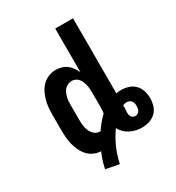

<svg xmlns="http://www.w3.org/2000/svg" viewBox="-202 -857 1012 1104"><g transform="rotate(-30 304.0 -304.5)"><path d="M267 126 179 109Q184 83 192 57.5Q200 32 211 8Q187 7 164.5 -3Q142 -13 126 -30.5Q110 -48 99.5 -70Q89 -92 83 -115Q77 -138 75 -162Q73 -186 73 -210V-310Q73 -335 75 -359.5Q77 -384 83.5 -407.5Q90 -431 101 -453Q112 -475 129.5 -492.5Q147 -510 170.5 -519Q194 -528 218 -528Q237 -528 256 -522.5Q275 -517 290 -505.5Q305 -494 316 -478Q327 -462 335 -445V-735H453V-237Q461 -238 469.5 -239Q478 -240 486 -240Q510 -240 534.5 -232Q559 -224 576 -206.5Q593 -189 600.5 -164.5Q608 -140 608 -116Q608 -91 600.5 -66.5Q593 -42 575 -24.5Q557 -7 532.5 0.5Q508 8 483 8Q463 8 443.5 3.5Q424 -1 406.5 -10Q389 -19 374.5 -33Q360 -47 351 -65Q320 -22 299 26Q278 74 267 126ZM265 -93Q280 -115 296.5 -135Q313 -155 332 -173Q334 -183 334.5 -192Q335 -201 335 -210V-310Q335 -323 334 -335.5Q333 -348 330 -360.5Q327 -373 322.5 -384.5Q318 -396 310 -406Q302 -416 290.5 -421.5Q279 -427 266 -427Q253 -427 241 -422Q229 -417 220 -407.5Q211 -398 205.5 -386Q200 -374 197 -361.5Q194 -349 193 -336Q192 -323 192 -310V-210Q192 -197 193 -184Q194 -171 197 -158.5Q200 -146 205.5 -134.5Q211 -123 219.5 -113Q228 -103 240.5 -98Q253 -93 265 -93ZM483 -69Q491 -69 498.5 -73Q506 -77 510.5 -84Q515 -91 516.5 -99.5Q518 -108 518 -116Q518 -125 516 -133.5Q514 -142 509 -149Q504 -156 495.5 -159.5Q487 -163 478 -163Q472 -163 465.5 -161.5Q459 -160 453 -158V-155Q453 -148 453 -141Q453 -134 452 -127V-126Q452 -122 451.5 -118Q451 -114 451 -109Q451 -102 452.5 -95Q454 -88 458 -82Q462 -76 468.5 -72.5Q475 -69 483 -69Z"/></g></svg>

Font: Iosevka Book
Style: Bold
Weight: 700
Designer: Belleve Invis
Foundry: Belleve Invis
Version: Version 28.0.7; ttfautohint (v1.8.3)